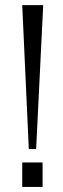

<svg xmlns="http://www.w3.org/2000/svg" viewBox="-20 -735 249 755"><path d="M93.3 -148.9 67.4 -714.8H149.9L122.1 -148.9ZM67.4 -96.2H147.5V0H67.4Z"/></svg>

Font: Pontano Sans
Style: Regular
Weight: 400
Foundry: vernon adams
Version: 1.0